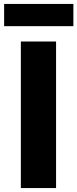

<svg xmlns="http://www.w3.org/2000/svg" viewBox="-20 -956 393 976"><path d="M86 0H265V-745H86ZM1 -823H353V-936H1Z"/></svg>

Font: Noto Sans HK Black
Style: Regular
Weight: 900
Designer: Ryoko NISHIZUKA 西塚涼子 (kana, bopomofo & ideographs); Paul D. Hunt (Latin, Greek & Cyrillic); Sandoll Communications 산돌커뮤니
Foundry: Adobe
Version: Version 2.004;hotconv 1.0.118;makeotfexe 2.5.65603